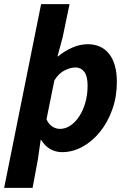

<svg xmlns="http://www.w3.org/2000/svg" viewBox="-43 -721 616 925"><path d="M-23 184 155 -701H292L259 -542L234 -449H236Q269 -476 306 -492Q343 -508 380 -508Q446 -508 483 -461Q520 -414 520 -326Q520 -255 498 -193.5Q476 -132 439 -86Q402 -40 354.5 -14Q307 12 256 12Q224 12 198 -3.5Q172 -19 155 -47H153L139 50L114 184ZM246 -100Q272 -100 296 -116Q320 -132 338.5 -160Q357 -188 368 -226Q379 -264 379 -309Q379 -354 363 -375Q347 -396 321 -396Q298 -396 269.5 -382.5Q241 -369 219 -334L181 -146Q192 -122 209.5 -111Q227 -100 246 -100Z"/></svg>

Font: TypoPRO Source Sans Pro
Style: Bold Italic
Weight: 700
Italic angle: -11°
Designer: Paul D. Hunt
Foundry: Adobe Systems Incorporated
Version: Version 1.075;PS 2.000;hotconv 1.0.86;makeotf.lib2.5.63406